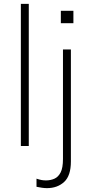

<svg xmlns="http://www.w3.org/2000/svg" viewBox="-20 -756 476 994"><path d="M88 0V-736H129V0ZM169 169Q184 174 195 176Q206 178 218 178Q242 178 262 169Q282 160 294 136.5Q306 113 306 67V-500H347V80Q347 154 312 186Q277 218 223 218Q211 218 197 216Q183 214 169 211ZM295 -700H360V-636H295Z"/></svg>

Font: Muli ExtraLight
Style: Regular
Weight: 250
Designer: Vernon Adams
Foundry: Vernon Adams
Version: Version 2.100; ttfautohint (v1.8.1.43-b0c9)